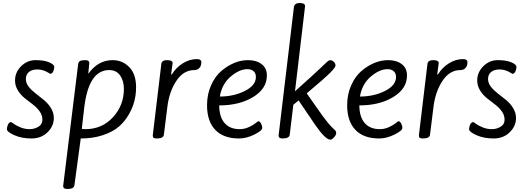

<svg xmlns="http://www.w3.org/2000/svg" viewBox="-20 -907 3486 1277"><path d="M55 -95Q56 -95 71.5 -83.5Q87 -72 116 -60Q145 -48 177 -48Q209 -48 235.5 -64Q262 -80 262 -110.5Q262 -141 243.5 -166.5Q225 -192 198 -212.5Q171 -233 144 -254.5Q117 -276 98.5 -306.5Q80 -337 80 -372Q80 -426 120.5 -466.5Q161 -507 217 -507Q273 -507 307 -492.5Q341 -478 341 -462Q341 -446 333.5 -431Q326 -416 314 -416Q313 -416 302 -423Q267 -445 229 -445Q191 -445 171.5 -427.5Q152 -410 152 -382Q152 -354 171 -330Q190 -306 217.5 -285Q245 -264 272.5 -241.5Q300 -219 319 -188Q338 -157 338 -122Q338 -68 296 -27Q254 14 189 14Q124 14 75 -8Q26 -30 26 -47Q26 -64 33.5 -79.5Q41 -95 55 -95Z M427 350Q400 350 400 330L500 -482Q503 -497 513.5 -502Q524 -507 549 -507Q574 -507 574 -487L567 -416Q632 -507 729 -507Q794 -507 839.5 -461Q885 -415 885 -326Q885 -229 838 -148Q812 -101 772 -66Q732 -31 666 -8.5Q600 14 517 14L475 325Q472 350 427 350ZM549 -48Q658 -48 731 -127Q804 -206 804 -316Q804 -369 779 -405Q754 -441 706 -441Q569 -441 540 -189L524 -50Q532 -48 549 -48Z M1273 -441Q1200 -441 1152.5 -368.5Q1105 -296 1093 -195L1070 -11Q1067 14 1023 14Q1008 14 1002 10Q996 6 996 -6L1053 -482Q1056 -507 1092 -507Q1128 -507 1128 -487L1118 -412H1123Q1151 -458 1196 -486Q1241 -514 1290 -514Q1319 -514 1319 -493Q1319 -472 1310 -460Q1297 -441 1273 -441Z M1682 -395Q1682 -420 1666.5 -433.5Q1651 -447 1626 -447Q1572 -447 1514 -397.5Q1456 -348 1442 -265Q1535 -265 1608.5 -302Q1682 -339 1682 -395ZM1357 -207Q1357 -280 1384 -340Q1411 -400 1452 -435Q1538 -507 1630 -507Q1685 -507 1720 -480.5Q1755 -454 1755 -405Q1755 -317 1663.5 -261.5Q1572 -206 1438 -206Q1438 -131 1473 -89.5Q1508 -48 1574 -48Q1605 -48 1634 -61Q1663 -74 1680 -88L1697 -101Q1708 -101 1716 -86Q1724 -71 1724 -56Q1724 -38 1671.5 -12Q1619 14 1570 14Q1466 14 1411.5 -43.5Q1357 -101 1357 -207Z M2178 22Q2144 22 2076 -77L1966 -239L1931 -210L1907 -11Q1904 14 1859 14Q1833 14 1833 -6L1935 -861Q1939 -887 1974 -887Q2009 -887 2009 -866L1942 -300Q2071 -415 2114.5 -457Q2158 -499 2163.5 -502.5Q2169 -506 2178.5 -506.5Q2188 -507 2199.5 -496.5Q2211 -486 2211.5 -472.5Q2212 -459 2175.5 -422.5Q2139 -386 2020 -286L2125 -137Q2169 -78 2187 -61.5Q2205 -45 2210.5 -38.5Q2216 -32 2216 -21Q2216 -10 2202 6Q2188 22 2178 22Z M2614 -395Q2614 -420 2598.5 -433.5Q2583 -447 2558 -447Q2504 -447 2446 -397.5Q2388 -348 2374 -265Q2467 -265 2540.5 -302Q2614 -339 2614 -395ZM2289 -207Q2289 -280 2316 -340Q2343 -400 2384 -435Q2470 -507 2562 -507Q2617 -507 2652 -480.5Q2687 -454 2687 -405Q2687 -317 2595.5 -261.5Q2504 -206 2370 -206Q2370 -131 2405 -89.5Q2440 -48 2506 -48Q2537 -48 2566 -61Q2595 -74 2612 -88L2629 -101Q2640 -101 2648 -86Q2656 -71 2656 -56Q2656 -38 2603.5 -12Q2551 14 2502 14Q2398 14 2343.5 -43.5Q2289 -101 2289 -207Z M3043 -441Q2970 -441 2922.5 -368.5Q2875 -296 2863 -195L2840 -11Q2837 14 2793 14Q2778 14 2772 10Q2766 6 2766 -6L2823 -482Q2826 -507 2862 -507Q2898 -507 2898 -487L2888 -412H2893Q2921 -458 2966 -486Q3011 -514 3060 -514Q3089 -514 3089 -493Q3089 -472 3080 -460Q3067 -441 3043 -441Z M3129 -95Q3130 -95 3145.5 -83.5Q3161 -72 3190 -60Q3219 -48 3251 -48Q3283 -48 3309.5 -64Q3336 -80 3336 -110.5Q3336 -141 3317.5 -166.5Q3299 -192 3272 -212.5Q3245 -233 3218 -254.5Q3191 -276 3172.5 -306.5Q3154 -337 3154 -372Q3154 -426 3194.5 -466.5Q3235 -507 3291 -507Q3347 -507 3381 -492.5Q3415 -478 3415 -462Q3415 -446 3407.5 -431Q3400 -416 3388 -416Q3387 -416 3376 -423Q3341 -445 3303 -445Q3265 -445 3245.5 -427.5Q3226 -410 3226 -382Q3226 -354 3245 -330Q3264 -306 3291.5 -285Q3319 -264 3346.5 -241.5Q3374 -219 3393 -188Q3412 -157 3412 -122Q3412 -68 3370 -27Q3328 14 3263 14Q3198 14 3149 -8Q3100 -30 3100 -47Q3100 -64 3107.5 -79.5Q3115 -95 3129 -95Z"/></svg>

Font: Kite One
Style: Regular
Weight: 400
Designer: Eduardo Rodriguez Tunni
Foundry: Eduardo Rodriguez Tunni
Version: Version 1.001